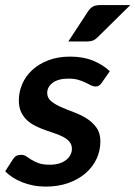

<svg xmlns="http://www.w3.org/2000/svg" viewBox="-24 -709 520 737"><path d="M366.7 -391.6Q361.3 -383.8 356.2 -380.4Q351.1 -377 342.8 -377Q334 -377 325 -381.6Q315.9 -386.2 304 -392.1Q292 -397.9 276.4 -402.6Q260.7 -407.2 239.3 -407.2Q199.7 -407.2 178.5 -391.4Q157.2 -375.5 157.2 -352.1Q157.2 -333 172.4 -320.6Q187.5 -308.1 210.2 -298.1Q232.9 -288.1 259.3 -278.3Q285.6 -268.6 308.3 -254.4Q331.1 -240.2 346.2 -219.2Q361.3 -198.2 361.3 -166Q361.3 -130.9 346.7 -99.4Q332 -67.9 304.7 -44.2Q277.3 -20.5 238.5 -6.6Q199.7 7.3 151.4 7.3Q127 7.3 104 2.9Q81.1 -1.5 61 -9.5Q41 -17.6 24.4 -28.3Q7.8 -39.1 -3.9 -51.8L25.9 -98.1Q31.2 -106.4 38.8 -110.6Q46.4 -114.7 57.6 -114.7Q67.9 -114.7 76.7 -108.9Q85.4 -103 96.9 -95.7Q108.4 -88.4 124.8 -82.5Q141.1 -76.7 167 -76.7Q187.5 -76.7 203.1 -81.5Q218.8 -86.4 229.7 -95Q240.7 -103.5 246.3 -114.5Q252 -125.5 252 -137.7Q252 -153.3 243.2 -164.1Q234.4 -174.8 220.2 -182.6Q206.1 -190.4 187.7 -196.5Q169.4 -202.6 150.1 -209.5Q130.9 -216.3 112.5 -225.3Q94.2 -234.4 80.1 -247.3Q65.9 -260.3 57.1 -278.8Q48.3 -297.4 48.3 -323.7Q48.3 -356 61.3 -386.2Q74.2 -416.5 99.4 -439.9Q124.5 -463.4 161.4 -477.5Q198.2 -491.7 245.6 -491.7Q295.4 -491.7 333.5 -476.1Q371.6 -460.4 397.5 -435.5ZM476.1 -689.5 351.1 -566.4Q341.3 -556.6 332 -553.2Q322.8 -549.8 309.6 -549.8H238.3L313.5 -664.6Q321.3 -676.8 331.5 -683.1Q341.8 -689.5 360.8 -689.5Z"/></svg>

Font: Carlito
Style: Bold Italic
Weight: 700
Italic angle: -7°
Designer: Lukasz Dziedzic
Foundry: tyPoland Lukasz Dziedzic
Version: Version 1.104